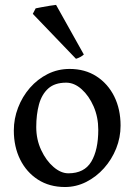

<svg xmlns="http://www.w3.org/2000/svg" viewBox="-20 -751 550 786"><path d="M473.6 -236.8Q473.6 -188 455.6 -143.1Q437.5 -98.1 405.8 -62.5Q374 -26.9 332.8 -6.1Q291.5 14.6 246.1 14.6Q182.6 14.6 135.5 -15.6Q88.4 -45.9 62.5 -98.1Q36.6 -150.4 36.6 -216.8Q36.6 -265.1 54 -310.3Q71.3 -355.5 102.5 -391.4Q133.8 -427.2 175.3 -448Q216.8 -468.8 265.1 -468.8Q328.1 -468.8 375 -438.5Q421.9 -408.2 447.8 -356Q473.6 -303.7 473.6 -236.8ZM382.3 -219.7Q382.3 -271.5 363.3 -315.2Q344.2 -358.9 314.2 -385.7Q284.2 -412.6 251 -412.6Q204.1 -412.6 177.5 -388.7Q150.9 -364.7 139.6 -323.5Q128.4 -282.2 128.4 -231Q128.4 -179.7 148.7 -136.5Q168.9 -93.3 199.2 -67.4Q229.5 -41.5 259.8 -41.5Q325.2 -41.5 353.8 -89.4Q382.3 -137.2 382.3 -219.7ZM323.2 -527.8Q316.9 -522 308.1 -517.3Q299.3 -512.7 291 -510.3L114.3 -694.3L126 -716.8Q132.3 -718.3 149.4 -721.4Q166.5 -724.6 184.1 -727.5Q201.7 -730.5 209.5 -731Z"/></svg>

Font: Gentium Book Plus
Style: Regular
Weight: 400
Designer: Victor Gaultney, Annie Olsen, Iska Routamaa, Becca Hirsbrunner
Foundry: SIL International
Version: Version 6.101